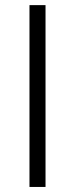

<svg xmlns="http://www.w3.org/2000/svg" viewBox="-20 -740 298 760"><path d="M96.7 -719.7H160.2V0H96.7Z"/></svg>

Font: Reddit Sans Chocolate Light
Style: Regular
Weight: 300
Designer: Stephen Hutchings
Foundry: Reddit
Version: Version 1.013